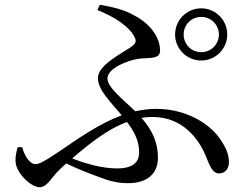

<svg xmlns="http://www.w3.org/2000/svg" viewBox="-20 -771 1040 806"><path d="M715 -626C715 -566 764 -517 825 -517C885 -517 934 -566 934 -626C934 -687 885 -736 825 -736C764 -736 715 -687 715 -626ZM751 -626C751 -667 783 -700 825 -700C866 -700 899 -667 899 -626C899 -585 866 -552 825 -552C783 -552 751 -585 751 -626ZM73 -153H54C49 -135 45 -117 45 -97C45 -45 111 15 146 15C179 15 195 -26 230 -59L258 -85C307 -61 352 -44 390 -30C438 -11 475 -2 517 -2C594 -2 643 -38 643 -109C643 -166 624 -220 574 -276C590 -279 605 -280 620 -280C744 -280 815 -192 848 -106C862 -70 875 -43 899 -43C928 -43 941 -66 941 -90C941 -121 930 -150 903 -189C860 -251 763 -314 636 -314C606 -314 577 -310 548 -304C501 -349 431 -404 431 -441C431 -485 516 -517 559 -524C601 -530 652 -520 652 -558C652 -618 606 -674 544 -706C501 -731 451 -742 399 -751L389 -729C461 -700 522 -660 544 -617C553 -599 552 -590 533 -576C493 -547 391 -499 391 -443C391 -393 446 -341 491 -287C399 -253 313 -193 224 -132C161 -90 144 -82 128 -82C107 -82 84 -113 73 -153ZM513 -259C550 -211 564 -173 564 -131C564 -90 538 -64 471 -64C411 -64 341 -83 283 -106C363 -175 437 -231 513 -259Z"/></svg>

Font: Noto Serif CJK SC Medium
Style: Regular
Weight: 500
Designer: Ryoko NISHIZUKA 西塚涼子 (kana & ideographs); Frank Grießhammer (Latin, Greek & Cyrillic); Wenlong ZHANG 张文龙 (bopomofo); San
Foundry: Adobe
Version: Version 2.001;hotconv 1.1.0;makeotfexe 2.6.0